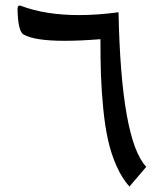

<svg xmlns="http://www.w3.org/2000/svg" viewBox="-20 -680 612 700"><path d="M412.1 -635.3C360.8 -628.4 312.5 -625 268.1 -625C186.5 -625 116.2 -636.2 56.6 -658.7C48.3 -661.6 43.9 -657.7 43.9 -647.5C44.9 -593.3 52.2 -562 65.9 -554.2C92.3 -539.1 142.1 -531.2 215.3 -531.2C252.9 -531.2 296.4 -533.2 346.2 -537.1C346.2 -487.3 346.7 -443.4 348.1 -405.8C349.6 -368.2 352.1 -327.1 356.4 -283.7C360.8 -239.7 366.7 -201.7 374 -168.9C388.7 -104 415.5 -39.1 452.1 0L513.2 -71.8C452.1 -136.2 418.5 -324.2 412.1 -635.3Z"/></svg>

Font: Sahel
Style: Regular
Weight: 400
Foundry: Saber Rastikerdar (saber.rastikerdar@gmail.com)
Version: Version 3.4.0